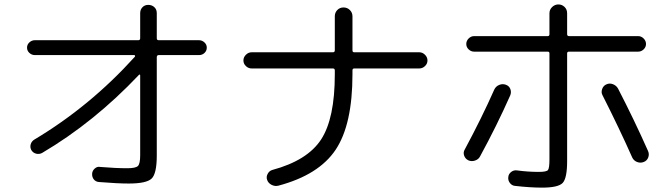

<svg xmlns="http://www.w3.org/2000/svg" viewBox="-20 -817 3040 870"><path d="M137.7 -567.4Q124 -567.4 113.3 -577.1Q102.5 -586.9 102.5 -601.1Q102.5 -615.2 113.3 -625Q124 -634.8 137.7 -634.8H606.4Q615.2 -634.8 615.2 -643.6V-757.8Q615.2 -773.4 625.5 -784.2Q635.7 -794.9 651.9 -794.9Q668 -794.9 679.2 -784.7Q690.4 -774.4 690.4 -757.8V-643.6Q690.4 -634.8 699.2 -634.8H881.8Q895.5 -634.8 906.2 -625Q917 -615.2 917 -601.1Q917 -586.9 906.7 -577.1Q896.5 -567.4 881.8 -567.4H699.2Q690.4 -567.4 690.4 -557.6V-112.3Q690.4 -30.3 667 -7.8Q643.6 14.6 563.5 14.6Q511.7 14.6 428.7 7.8Q414.1 6.8 405.3 -3.9Q396.5 -14.6 397.5 -30.3Q398.4 -43.9 409.7 -53.7Q420.9 -63.5 434.6 -60.5Q503.9 -54.7 556.6 -54.7Q594.7 -54.7 605 -64.9Q615.2 -75.2 615.2 -113.3V-475.6Q615.2 -477.5 612.8 -479Q610.4 -480.5 609.4 -477.5Q406.2 -262.7 170.9 -124Q158.2 -117.2 144 -120.6Q129.9 -124 122.1 -136.7Q115.2 -149.4 119.1 -163.1Q123 -176.8 135.7 -184.6Q387.7 -335 590.8 -559.6Q592.8 -561.5 591.8 -564.5Q590.8 -567.4 588.9 -567.4Z M1120.1 -506.8Q1105.5 -506.8 1094.2 -517.6Q1083 -528.3 1083 -543Q1083 -557.6 1094.2 -568.8Q1105.5 -580.1 1120.1 -580.1H1488.3Q1497.1 -580.1 1497.1 -588.9V-743.2Q1497.1 -759.8 1508.3 -771.5Q1519.5 -783.2 1536.6 -783.2Q1553.7 -783.2 1565.4 -771.5Q1577.1 -759.8 1577.1 -743.2V-588.9Q1577.1 -580.1 1585 -580.1H1879.9Q1894.5 -580.1 1905.8 -568.8Q1917 -557.6 1917 -543Q1917 -528.3 1905.8 -517.6Q1894.5 -506.8 1879.9 -506.8H1585Q1577.1 -506.8 1577.1 -498V-480.5Q1577.1 -252.9 1501 -138.7Q1424.8 -24.4 1241.2 24.4Q1225.6 28.3 1210.4 20.5Q1195.3 12.7 1190.4 -2Q1185.5 -15.6 1192.9 -29.3Q1200.2 -43 1213.9 -46.9Q1373 -89.8 1435.1 -185.1Q1497.1 -280.3 1497.1 -480.5V-498Q1497.1 -506.8 1488.3 -506.8Z M2421.9 -38.1Q2456.1 -38.1 2462.9 -46.4Q2469.7 -54.7 2469.7 -95.7V-575.2Q2469.7 -583 2461.9 -583H2127.9Q2114.3 -583 2103.5 -593.3Q2092.8 -603.5 2092.8 -617.7Q2092.8 -631.8 2103.5 -642.6Q2114.3 -653.3 2127.9 -653.3H2461.9Q2469.7 -653.3 2469.7 -662.1V-756.8Q2469.7 -773.4 2481.9 -785.2Q2494.1 -796.9 2510.3 -796.9Q2526.4 -796.9 2538.1 -785.6Q2549.8 -774.4 2549.8 -756.8V-662.1Q2549.8 -653.3 2558.6 -653.3H2872.1Q2885.7 -653.3 2896.5 -642.6Q2907.2 -631.8 2907.2 -617.7Q2907.2 -603.5 2896.5 -593.3Q2885.7 -583 2872.1 -583H2558.6Q2549.8 -583 2549.8 -575.2V-86.9Q2549.8 -9.8 2529.8 11.7Q2509.8 33.2 2436.5 33.2Q2382.8 33.2 2314.5 25.4Q2299.8 24.4 2290.5 12.2Q2281.2 0 2283.2 -14.6Q2284.2 -28.3 2295.9 -37.6Q2307.6 -46.9 2322.3 -44.9Q2372.1 -38.1 2421.9 -38.1ZM2101.6 -90.8Q2087.9 -97.7 2083 -112.3Q2078.1 -127 2085.9 -139.6Q2163.1 -283.2 2219.7 -411.1Q2226.6 -425.8 2241.7 -432.1Q2256.8 -438.5 2272 -433.1Q2287.1 -427.7 2292.5 -413.6Q2297.9 -399.4 2292 -384.8Q2231.4 -248 2155.3 -108.4Q2148.4 -94.7 2132.3 -89.4Q2116.2 -84 2101.6 -90.8ZM2780.3 -416Q2853.5 -274.4 2916 -133.8Q2922.9 -119.1 2917.5 -104Q2912.1 -88.9 2897 -83Q2881.8 -77.1 2866.7 -83Q2851.6 -88.9 2844.7 -103.5Q2786.1 -235.4 2710 -385.7Q2703.1 -398.4 2708.5 -413.6Q2713.9 -428.7 2727.5 -434.6Q2742.2 -441.4 2757.3 -435.5Q2772.5 -429.7 2780.3 -416Z"/></svg>

Font: Rounded Mgen+ 1m regular
Style: Regular
Weight: 400
Designer: [Source Han Sans]
Ryoko NISHIZUKA  (kana & ideographs); Paul D. Hunt (Latin, Greek & Cyrillic); Wenlong ZHANG  (bopomofo
Version: Version 1.059.20150602